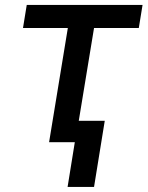

<svg xmlns="http://www.w3.org/2000/svg" viewBox="-20 -565 587 763"><path d="M71.4 -453.8H249.6L175.1 0H277.3L248.6 177.9H353.7L396.3 -84.9H293L353.7 -453.8H531.6L546.5 -545.5H86.3Z"/></svg>

Font: Margiela Sans Medium
Style: Italic
Weight: 500
Italic angle: -9.39999°
Designer: Stefan Endress, Andreas Faust
Version: Version 1.100;FEAKit 1.0